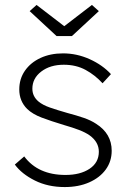

<svg xmlns="http://www.w3.org/2000/svg" viewBox="-20 -747 519 777"><path d="M242 10Q174 10 121 -16.5Q68 -43 40 -81L78 -114Q134 -39 245 -39Q305 -39 342.5 -64Q380 -89 380 -133Q380 -172 343 -199Q326 -211 300 -221Q274 -231 239 -241Q186 -257 149 -271Q112 -285 90 -306Q58 -338 58 -385Q58 -428 81 -461Q104 -494 144 -512.5Q184 -531 235 -531Q291 -531 343 -507.5Q395 -484 429 -447L395 -410Q365 -443 326.5 -464Q288 -485 238 -485Q183 -485 147 -457.5Q111 -430 111 -388Q111 -357 136 -336Q153 -322 181.5 -312Q210 -302 252 -290Q290 -280 319 -270Q348 -260 369 -246Q432 -206 432 -137Q432 -94 408 -61Q384 -28 341 -9Q298 10 242 10ZM209 -601 100 -702 128 -727 240 -641 352 -727 380 -702 271 -601Z"/></svg>

Font: Lexend Deca ExtraLight
Style: Regular
Weight: 200
Designer: Bonnie Shaver-Troup, Thomas Jockin
Foundry: Lexend
Version: Version 1.008; ttfautohint (v1.8.4.7-5d5b)